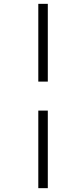

<svg xmlns="http://www.w3.org/2000/svg" viewBox="-20 -889 411 1000"><path d="M179.5 -869H229V-464H179.5ZM179.5 -313H229V91H179.5Z"/></svg>

Font: Merriweather 144pt ExtraBold
Style: Italic
Weight: 800
Italic angle: -7.8°
Version: Version 2.101